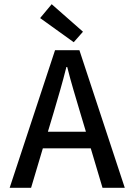

<svg xmlns="http://www.w3.org/2000/svg" viewBox="-20 -894 640 914"><path d="M235 -357 208 -267H389L362 -357Q346 -411 330 -465Q314 -519 300 -575H296Q282 -519 266.5 -465Q251 -411 235 -357ZM26 0 242 -655H358L574 0H468L412 -188H184L128 0ZM331 -693 171 -808 226 -874 375 -743Z"/></svg>

Font: Source Code Pro Medium
Style: Regular
Weight: 500
Monospace: yes
Designer: Paul D. Hunt, Teo Tuominen
Foundry: Adobe Systems Incorporated
Version: Version 2.030;PS 1.000;hotconv 16.6.51;makeotf.lib2.5.65220